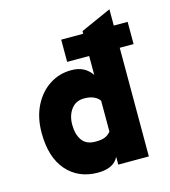

<svg xmlns="http://www.w3.org/2000/svg" viewBox="-109 -810 806 910"><g transform="rotate(-15 293.5 -355.0)"><path d="M260 12Q165 12 107.5 -53.2Q50 -118.5 50 -239Q50 -313.5 78 -370Q106 -426.5 154 -458.2Q202 -490 262 -490Q297.5 -490 322 -476.8Q346.5 -463.5 362 -440V-533H254V-642H362V-655L512 -722V-642H580V-533H512V0H362V-38Q337 12 260 12ZM286 -133Q317 -133 333.5 -140Q350 -147 362 -162V-313Q354 -326.5 334.8 -335.8Q315.5 -345 286 -345Q245.5 -345 222.8 -314.5Q200 -284 200 -239Q200 -192 220.5 -162.5Q241 -133 286 -133Z"/></g></svg>

Font: Overpass Black
Style: Regular
Weight: 900
Designer: Delve Withrington, Dave Bailey, Thomas Jockin
Foundry: Delve Fonts LLC
Version: Version 4.000; ttfautohint (v1.8.3)